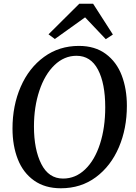

<svg xmlns="http://www.w3.org/2000/svg" viewBox="-20 -999 729 1029"><path d="M660 -432Q660 -310 617 -209.5Q574 -109 494 -49.5Q414 10 306 10Q221 10 162.5 -31.5Q104 -73 75.5 -145.5Q47 -218 47 -310Q47 -433 91 -534Q135 -635 216 -694Q297 -753 403 -753Q489 -753 547 -710Q605 -667 632.5 -594.5Q660 -522 660 -432ZM162 -321Q162 -198 201.5 -120Q241 -42 318 -42Q385 -42 436.5 -91.5Q488 -141 516 -228Q544 -315 544 -424Q544 -552 505 -626Q466 -700 390 -700Q324 -700 272 -650Q220 -600 191 -513Q162 -426 162 -321ZM405 -979H479L585 -814L547 -789L436 -906L274 -790L240 -815Z"/></svg>

Font: Koeln Type Serif
Style: Italic
Weight: 400
Italic angle: -8°
Designer: Eben Sorkin
Foundry: Eben Sorkin
Version: Version 2.002